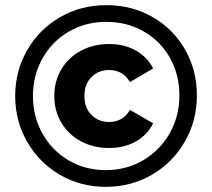

<svg xmlns="http://www.w3.org/2000/svg" viewBox="-20 -723 825 746"><path d="M39 -350Q39 -447 85.5 -528Q132 -609 213 -656Q294 -703 393 -703Q492 -703 572.5 -657Q653 -611 699 -530.5Q745 -450 745 -352Q745 -254 698 -172.5Q651 -91 570 -44Q489 3 391 3Q293 3 212.5 -44Q132 -91 85.5 -172Q39 -253 39 -350ZM677 -352Q677 -433 640.5 -498Q604 -563 539 -600.5Q474 -638 393 -638Q312 -638 247 -600Q182 -562 145 -496Q108 -430 108 -350Q108 -270 145 -204Q182 -138 246.5 -100Q311 -62 391 -62Q471 -62 536.5 -100.5Q602 -139 639.5 -205.5Q677 -272 677 -352ZM191 -350Q191 -408 218.5 -454Q246 -500 294.5 -526Q343 -552 404 -552Q463 -552 508 -526.5Q553 -501 575 -457L485 -404Q458 -451 403 -451Q363 -451 335.5 -423.5Q308 -396 308 -350Q308 -304 335.5 -276.5Q363 -249 403 -249Q458 -249 485 -296L575 -244Q553 -199 508 -173.5Q463 -148 404 -148Q343 -148 294.5 -174Q246 -200 218.5 -246Q191 -292 191 -350Z"/></svg>

Font: APTA Sans Regular
Style: Bold Italic
Weight: 700
Version: Version 7.200